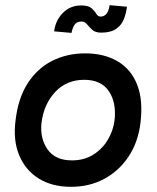

<svg xmlns="http://www.w3.org/2000/svg" viewBox="-20 -711 604 741"><path d="M254 10Q181 10 129.5 -22Q78 -54 54 -112Q30 -170 40 -246Q50 -333 87.5 -390.5Q125 -448 182 -476.5Q239 -505 309 -505Q381 -505 433 -475Q485 -445 509 -385Q533 -325 522 -236Q513 -162 476 -106.5Q439 -51 382 -20.5Q325 10 254 10ZM258 -92Q304 -92 339 -113.5Q374 -135 395.5 -170.5Q417 -206 422 -246Q430 -314 400.5 -358.5Q371 -403 305 -403Q237 -403 193 -356Q149 -309 140 -236Q134 -177 163.5 -134.5Q193 -92 258 -92ZM370 -585Q348 -585 336 -596Q324 -607 315.5 -617.5Q307 -628 295 -628Q275 -628 267 -614.5Q259 -601 256 -584L189 -590Q194 -632 222.5 -661Q251 -690 293 -690Q321 -690 333 -679.5Q345 -669 351.5 -658Q358 -647 368 -647Q397 -647 403 -691L470 -685Q467 -660 458 -637Q449 -614 428 -599.5Q407 -585 370 -585Z"/></svg>

Font: Kulim Park SemiBold
Style: Italic
Weight: 600
Italic angle: -8°
Designer: Noponies / Dale Sattler
Foundry: Noponies
Version: Version 1.000; ttfautohint (v1.8.3)